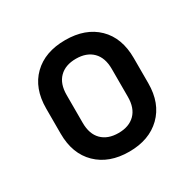

<svg xmlns="http://www.w3.org/2000/svg" viewBox="-129 -698 858 847"><g transform="rotate(-30 300.0 -275.0)"><path d="M300 9Q198 9 137.5 -50Q77 -109 77 -211V-339Q77 -442 137 -500.5Q197 -559 300 -559Q403 -559 463 -500.5Q523 -442 523 -339V-211Q523 -109 462.5 -50Q402 9 300 9ZM300 -86Q354 -86 384.5 -116.5Q415 -147 415 -204V-346Q415 -403 384.5 -433.5Q354 -464 300 -464Q246 -464 215.5 -433.5Q185 -403 185 -346V-204Q185 -147 215.5 -116.5Q246 -86 300 -86Z"/></g></svg>

Font: JetBrains Mono SemiBold
Style: Regular
Weight: 472
Monospace: yes
Designer: Philipp Nurullin, Konstantin Bulenkov
Foundry: JetBrains
Version: Version 2.305; ttfautohint (v1.8.4.7-5d5b)